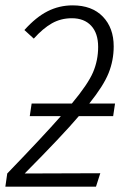

<svg xmlns="http://www.w3.org/2000/svg" viewBox="-23 -696 474 716"><path d="M271 -263Q209 -190 69 -49L351 -50L335 0H-3L4 -49Q140 -190 204 -263H88L95 -310H245Q305 -382 324 -426.5Q343 -471 343 -521Q343 -572 317 -600Q291 -628 245 -628Q204 -628 170.5 -609Q137 -590 103 -552L68 -584Q111 -632 154.5 -654Q198 -676 248 -676Q320 -676 360.5 -634Q401 -592 401 -523Q401 -471 382 -423.5Q363 -376 310 -310H406L399 -263Z"/></svg>

Font: Fira Sans Condensed Light
Style: Italic
Weight: 300
Width: 3
Italic angle: -8°
Designer: Carrois Corporate & Edenspiekermann AG
Foundry: Carrois Corporate GbR & Edenspiekermann AG
Version: Version 4.203